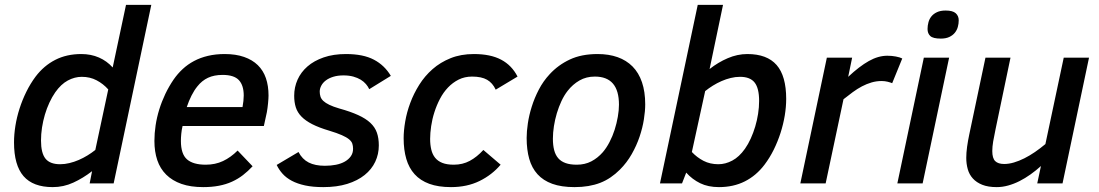

<svg xmlns="http://www.w3.org/2000/svg" viewBox="-20 -747 4477 782"><path d="M37.1 -167Q37.1 -199.2 42.7 -234.4Q48.3 -269.5 59.6 -304.7Q70.8 -339.8 87.2 -373Q103.5 -406.2 125 -435.1Q158.7 -479.5 205.1 -503.2Q251.5 -526.9 311 -526.9Q350.6 -526.9 383.1 -512.7Q415.5 -498.5 439 -472.2L493.2 -727.1H596.2L442.9 0H345.2L355 -49.8Q318.4 -21.5 278.6 -3.2Q238.8 15.1 194.8 15.1Q114.7 15.1 75.9 -29.5Q37.1 -74.2 37.1 -167ZM205.1 -371.1Q191.9 -352.1 181.2 -328.9Q170.4 -305.7 162.8 -280Q155.3 -254.4 151.1 -227.5Q147 -200.7 147 -174.8Q147 -123.5 165.3 -100.8Q183.6 -78.1 225.1 -78.1Q243.7 -78.1 262.9 -82.8Q282.2 -87.4 300.8 -95.5Q319.3 -103.5 336.4 -114Q353.5 -124.5 368.2 -136.2L420.9 -382.8Q400.4 -405.8 373.5 -419.9Q346.7 -434.1 313 -434.1Q284.2 -434.1 256.3 -419.2Q228.5 -404.3 205.1 -371.1Z M723.6 -233.9Q719.7 -217.3 718.3 -201.9Q716.8 -186.5 716.8 -172.9Q716.8 -119.6 741.7 -97.9Q766.6 -76.2 817.9 -76.2Q856.9 -76.2 888.4 -91.1Q919.9 -106 947.8 -133.8L1008.8 -69.8Q990.2 -49.8 969.7 -33.9Q949.2 -18.1 925 -7.1Q900.9 3.9 871.8 9.5Q842.8 15.1 807.6 15.1Q756.3 15.1 719 2Q681.6 -11.2 657 -35.6Q632.3 -60.1 620.6 -94.7Q608.9 -129.4 608.9 -172.9Q608.9 -204.1 613.8 -236.6Q618.7 -269 628.7 -301.3Q638.7 -333.5 653.3 -364.3Q668 -395 687 -422.9Q703.1 -446.3 723.9 -465.6Q744.6 -484.9 770.3 -498.5Q795.9 -512.2 827.1 -519.5Q858.4 -526.9 895 -526.9Q940.4 -526.9 974.1 -515.1Q1007.8 -503.4 1030 -481.7Q1052.2 -460 1063 -428.7Q1073.7 -397.5 1073.7 -357.9Q1073.7 -352.5 1073.2 -344.5Q1072.8 -336.4 1071.8 -326.9Q1070.8 -317.4 1069.6 -307.6Q1068.4 -297.9 1066.9 -290L1054.7 -233.9ZM967.8 -311Q970.2 -323.7 971.4 -335.7Q972.7 -347.7 972.7 -357.9Q972.7 -399.4 952.9 -420.7Q933.1 -441.9 886.7 -441.9Q852.1 -441.9 827.1 -430.2Q802.2 -418.5 783.7 -395Q771 -379.4 760 -357.7Q749 -335.9 740.7 -311Z M1195.8 -127.9Q1210.9 -98.6 1237.1 -85.2Q1263.2 -71.8 1303.2 -71.8Q1327.1 -71.8 1348.1 -75.9Q1369.1 -80.1 1384.5 -88.9Q1399.9 -97.7 1408.9 -110.6Q1418 -123.5 1418 -141.1Q1418 -152.3 1415 -161.6Q1412.1 -170.9 1401.9 -179.4Q1391.6 -188 1372.3 -196.5Q1353 -205.1 1320.8 -214.8Q1279.3 -227.1 1251.7 -241.2Q1224.1 -255.4 1207.8 -272.2Q1191.4 -289.1 1184.8 -309.8Q1178.2 -330.6 1178.2 -356.9Q1178.2 -391.6 1191.9 -422.4Q1205.6 -453.1 1232.2 -476.3Q1258.8 -499.5 1298.3 -513.2Q1337.9 -526.9 1389.2 -526.9Q1459.5 -526.9 1502.9 -503.9Q1546.4 -481 1571.8 -438L1483.9 -383.8Q1479 -394.5 1470.5 -404.5Q1461.9 -414.6 1449.2 -422.4Q1436.5 -430.2 1418.9 -435.1Q1401.4 -439.9 1378.9 -439.9Q1355.5 -439.9 1337.4 -434.3Q1319.3 -428.7 1307.1 -419.4Q1294.9 -410.2 1288.6 -398.2Q1282.2 -386.2 1282.2 -374Q1282.2 -363.3 1285.2 -353.8Q1288.1 -344.2 1296.9 -335.9Q1305.7 -327.6 1321.3 -320.1Q1336.9 -312.5 1361.8 -305.2Q1407.7 -292.5 1438.7 -278.3Q1469.7 -264.2 1488.5 -246.6Q1507.3 -229 1515.1 -206.5Q1522.9 -184.1 1522.9 -154.8Q1522.9 -119.1 1508.3 -88.1Q1493.7 -57.1 1465.1 -34.2Q1436.5 -11.2 1394.3 2Q1352.1 15.1 1296.9 15.1Q1254.4 15.1 1222.9 8.3Q1191.4 1.5 1168.7 -10.5Q1146 -22.5 1131.1 -39.1Q1116.2 -55.7 1106.9 -75.2Z M2019 -76.2Q1983.9 -34.7 1933.1 -9.8Q1882.3 15.1 1816.9 15.1Q1765.1 15.1 1728.5 1.7Q1691.9 -11.7 1668.7 -37.4Q1645.5 -63 1634.8 -99.9Q1624 -136.7 1624 -184.1Q1624 -214.8 1630.4 -252.2Q1636.7 -289.6 1650.9 -327.6Q1665 -365.7 1687.5 -401.6Q1710 -437.5 1741.7 -465.3Q1773.4 -493.2 1815.2 -510Q1856.9 -526.9 1910.2 -526.9Q1978 -526.9 2021.2 -503.9Q2064.5 -481 2087.9 -435.1L1999 -381.8Q1986.3 -409.2 1963.9 -422.1Q1941.4 -435.1 1902.8 -435.1Q1872.6 -435.1 1848.1 -422.9Q1823.7 -410.6 1804.7 -390.6Q1785.6 -370.6 1772 -344.5Q1758.3 -318.4 1749.3 -290Q1740.2 -261.7 1736.1 -233.4Q1731.9 -205.1 1731.9 -181.2Q1731.9 -157.2 1736.6 -137.7Q1741.2 -118.2 1752.2 -104.5Q1763.2 -90.8 1781.7 -83.5Q1800.3 -76.2 1828.1 -76.2Q1864.3 -76.2 1893.3 -91.8Q1922.4 -107.4 1948.7 -136.2Z M2125 -185.1Q2125 -211.4 2129.9 -244.6Q2134.8 -277.8 2145.8 -312.7Q2156.7 -347.7 2174.6 -382.1Q2192.4 -416.5 2218.8 -444.8Q2253.4 -482.4 2300.8 -504.6Q2348.1 -526.9 2414.1 -526.9Q2459.5 -526.9 2495.4 -514.2Q2531.2 -501.5 2556.4 -476.1Q2581.5 -450.7 2594.7 -412.1Q2607.9 -373.5 2607.9 -321.8Q2607.9 -294.9 2602.5 -260.7Q2597.2 -226.6 2585 -190.4Q2572.8 -154.3 2553 -119.4Q2533.2 -84.5 2504.9 -56.2Q2486.8 -38.1 2467 -24.7Q2447.3 -11.2 2424.8 -2.4Q2402.3 6.3 2376.2 10.7Q2350.1 15.1 2319.8 15.1Q2266.6 15.1 2229.5 1.7Q2192.4 -11.7 2169.2 -37.4Q2146 -63 2135.5 -100.1Q2125 -137.2 2125 -185.1ZM2231.9 -182.1Q2231.9 -155.3 2237.1 -135.5Q2242.2 -115.7 2253.7 -102.5Q2265.1 -89.4 2283.7 -82.8Q2302.2 -76.2 2329.1 -76.2Q2362.3 -76.2 2388.4 -89.8Q2414.6 -103.5 2435.1 -127Q2450.2 -144.5 2462.6 -168.5Q2475.1 -192.4 2483.4 -218.5Q2491.7 -244.6 2496.3 -271.2Q2501 -297.9 2501 -320.8Q2501 -435.1 2402.8 -435.1Q2367.7 -435.1 2340.1 -419.2Q2312.5 -403.3 2292 -377Q2277.8 -358.9 2266.8 -335.4Q2255.9 -312 2248 -285.9Q2240.2 -259.8 2236.1 -233.2Q2231.9 -206.5 2231.9 -182.1Z M2757.8 0H2668L2821.8 -727.1H2924.8L2870.1 -465.8Q2904.8 -493.2 2944.1 -510Q2983.4 -526.9 3023.9 -526.9Q3104 -526.9 3143.1 -482.2Q3182.1 -437.5 3182.1 -344.2Q3182.1 -312 3176.3 -276.6Q3170.4 -241.2 3159.2 -206.1Q3147.9 -170.9 3131.6 -137.7Q3115.2 -104.5 3093.8 -76.2Q3060.1 -31.7 3013.7 -8.3Q2967.3 15.1 2908.2 15.1Q2864.3 15.1 2831.8 -0.7Q2799.3 -16.6 2774.9 -43.9ZM2797.9 -127.9Q2818.4 -106 2845.2 -92Q2872.1 -78.1 2905.8 -78.1Q2934.6 -78.1 2962.6 -93Q2990.7 -107.9 3014.2 -141.1Q3027.3 -159.7 3037.8 -182.9Q3048.3 -206.1 3055.9 -231.4Q3063.5 -256.8 3067.6 -283.4Q3071.8 -310.1 3071.8 -335.9Q3071.8 -387.7 3053.5 -410.9Q3035.2 -434.1 2994.1 -434.1Q2975.1 -434.1 2956.1 -429.4Q2937 -424.8 2918.7 -416.7Q2900.4 -408.7 2883.5 -398.2Q2866.7 -387.7 2852.1 -376Z M3613.8 -408.2Q3606.9 -411.1 3595.2 -414.1Q3583.5 -417 3570.8 -417Q3549.3 -417 3529.5 -411.1Q3509.8 -405.3 3490.7 -395.3Q3471.7 -385.3 3453.1 -371.6Q3434.6 -357.9 3415.5 -342.8L3342.8 0H3239.7L3347.7 -512.2H3450.7L3434.6 -434.1Q3480.5 -477.1 3518.8 -498.5Q3557.1 -520 3593.8 -520Q3612.3 -520 3628.9 -516.8Q3645.5 -513.7 3654.8 -508.8Z M3634.8 0 3742.7 -512.2H3845.7L3737.8 0ZM3757.8 -628.9Q3757.8 -642.6 3761.5 -656.2Q3765.1 -669.9 3773.7 -680.4Q3782.2 -690.9 3796.4 -697.5Q3810.5 -704.1 3831.5 -704.1Q3860.4 -704.1 3872.6 -693.1Q3884.8 -682.1 3884.8 -664.1Q3884.8 -650.4 3881.1 -637.2Q3877.4 -624 3868.9 -613.5Q3860.4 -603 3846.4 -596.4Q3832.5 -589.8 3812 -589.8Q3780.3 -589.8 3769 -600.3Q3757.8 -610.8 3757.8 -628.9Z M4095.7 -512.2 4034.7 -220.2Q4028.8 -192.9 4025.1 -170.9Q4021.5 -148.9 4021.5 -131.8Q4021.5 -102.5 4033.4 -90.8Q4045.4 -79.1 4069.8 -79.1Q4088.9 -79.1 4109.6 -85.2Q4130.4 -91.3 4151.9 -102.1Q4173.3 -112.8 4195.1 -127.7Q4216.8 -142.6 4237.8 -160.2L4312.5 -512.2H4415.5L4307.6 0H4204.6L4219.7 -70.8Q4199.2 -52.2 4177.2 -36.6Q4155.3 -21 4132.6 -9.5Q4109.9 2 4086.4 8.5Q4063 15.1 4039.6 15.1Q4004.4 15.1 3980.7 5.6Q3957 -3.9 3942.4 -20Q3927.7 -36.1 3921.6 -57.9Q3915.5 -79.6 3915.5 -104Q3915.5 -124.5 3918.9 -149.4Q3922.4 -174.3 3927.7 -199.2L3993.7 -512.2Z"/></svg>

Font: Clear Sans Medium
Style: Italic
Weight: 500
Italic angle: -12°
Foundry: Intel Corporation
Version: Version 1.00